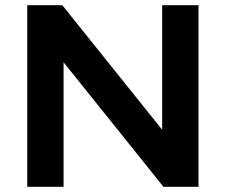

<svg xmlns="http://www.w3.org/2000/svg" viewBox="-20 -720 870 740"><path d="M605 -220V-700H745V0H610L225 -480V0H85V-700H220Z"/></svg>

Font: Squares Bold
Style: Regular
Weight: 400
Designer: Typetype
Foundry: Typetype
Version: Version 001.000